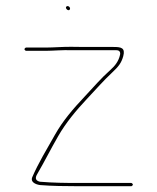

<svg xmlns="http://www.w3.org/2000/svg" viewBox="-20 -626 530 648"><path d="M202.5 -600.5C202.5 -596.4 207.3 -591.5 211.5 -591.5C213.7 -591.5 216.5 -593.7 216.5 -597.5C216.5 -601.1 212.1 -605.5 208.5 -605.5C204.7 -605.5 202.5 -602.7 202.5 -600.5ZM68 -454.5H135C158.9 -454.5 191.6 -457.8 223.3 -456.5H373C387.5 -456.5 385.9 -444.4 385.2 -441.3C380.3 -419 368.3 -404 352.3 -389.7C318.9 -359.8 301.8 -338.4 265.1 -299.4C226.1 -258 192.2 -218.4 165.9 -171.9C138.1 -122.6 109.4 -75.9 88.5 -27.2C82.6 -12.4 98.5 -3.7 115.3 -1.4C155.2 1.8 199.1 2.5 247 2.5H423C425 2.5 428.5 -1 428.5 -3C428.5 -5 425 -8.5 423 -8.5H247C198.5 -8.5 158.6 -9 114.5 -12.7C114.5 -12.7 110 -14 108.4 -14.8C95.2 -21.4 102.8 -33.8 107.2 -41.3C131.6 -83.1 150.2 -121.2 176.2 -166.2C202.4 -211.8 236.3 -252.6 272.9 -291.6C308.5 -329.4 326.6 -351.1 359.4 -382.1C379.5 -401.1 389.5 -412.8 396 -436.4C403.7 -465 388.3 -467.5 363 -467.5H265C252.2 -467.5 238.1 -467.7 222.7 -468C196.1 -468.6 161.5 -465.5 135 -465.5L68 -465.5C66 -465.5 62.5 -462 62.5 -460C62.5 -458 66 -454.5 68 -454.5Z"/></svg>

Font: CiSf OpenHand
Style: Hln
Weight: 400
Foundry: Cannot Into Space Fonts
Version: Version 0.7892